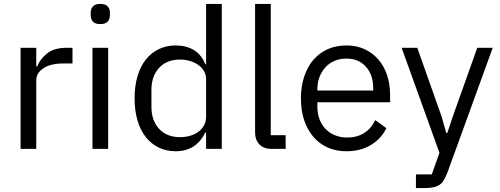

<svg xmlns="http://www.w3.org/2000/svg" viewBox="-20 -760 2552 980"><path d="M85 0V-516H165V-421H170Q184 -458 220 -487Q256 -516 319 -516H350V-436H303Q238 -436 201.5 -411.5Q165 -387 165 -350V0Z M492 -637Q466 -637 454.5 -649.5Q443 -662 443 -682V-695Q443 -715 454.5 -727.5Q466 -740 492 -740Q518 -740 529.5 -727.5Q541 -715 541 -695V-682Q541 -662 529.5 -649.5Q518 -637 492 -637ZM452 -516H532V0H452Z M1032 -84H1028Q981 12 877 12Q829 12 790 -7Q751 -26 723.5 -61Q696 -96 681.5 -146Q667 -196 667 -258Q667 -320 681.5 -370Q696 -420 723.5 -455Q751 -490 790 -509Q829 -528 877 -528Q931 -528 969.5 -504.5Q1008 -481 1028 -432H1032V-740H1112V0H1032ZM899 -60Q926 -60 950.5 -67Q975 -74 993 -87.5Q1011 -101 1021.5 -120.5Q1032 -140 1032 -165V-357Q1032 -378 1021.5 -396.5Q1011 -415 993 -428Q975 -441 950.5 -448.5Q926 -456 899 -456Q831 -456 792 -413.5Q753 -371 753 -302V-214Q753 -145 792 -102.5Q831 -60 899 -60Z M1367 0Q1325 0 1303.5 -23.5Q1282 -47 1282 -83V-740H1362V-70H1438V0Z M1748 12Q1695 12 1652.5 -7Q1610 -26 1579.5 -61.5Q1549 -97 1532.5 -146.5Q1516 -196 1516 -258Q1516 -319 1532.5 -369Q1549 -419 1579.5 -454.5Q1610 -490 1652.5 -509Q1695 -528 1748 -528Q1800 -528 1841 -509Q1882 -490 1911 -456.5Q1940 -423 1955.5 -377Q1971 -331 1971 -276V-238H1600V-214Q1600 -181 1610.5 -152.5Q1621 -124 1640.5 -103Q1660 -82 1688.5 -70Q1717 -58 1753 -58Q1802 -58 1838.5 -81Q1875 -104 1895 -147L1952 -106Q1927 -53 1874 -20.5Q1821 12 1748 12ZM1748 -461Q1715 -461 1688 -449.5Q1661 -438 1641.5 -417Q1622 -396 1611 -367.5Q1600 -339 1600 -305V-298H1885V-309Q1885 -378 1847.5 -419.5Q1810 -461 1748 -461Z M2416 -516H2495L2264 120Q2255 143 2246 158.5Q2237 174 2224 183Q2211 192 2191.5 196Q2172 200 2144 200H2103V130H2184L2223 20L2030 -516H2110L2234 -165L2258 -81H2263L2291 -165Z"/></svg>

Font: IBM Plex Sans Hebrew
Style: Regular
Weight: 400
Designer: Mike Abbink, Paul van der Laan, Pieter van Rosmalen, Yanek Iontef
Foundry: Bold Monday
Version: Version 1.2